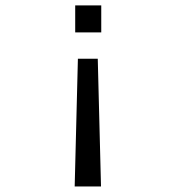

<svg xmlns="http://www.w3.org/2000/svg" viewBox="-20 -548 640 698"><path d="M263.2 -334.5H335.4L347.2 129.9H251.5ZM348.1 -528.3V-430.2H253.4V-528.3Z"/></svg>

Font: Cousine
Style: Regular
Weight: 400
Monospace: yes
Designer: Steve Matteson
Foundry: Ascender Corporation
Version: Version 1.20